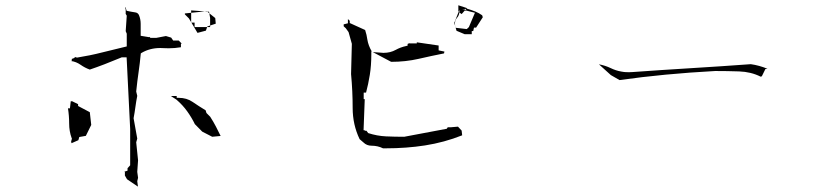

<svg xmlns="http://www.w3.org/2000/svg" viewBox="-20 -690 3040 713"><path d="M575.2 -511.7Q581.1 -511.7 588.9 -511.2Q596.7 -510.7 606.4 -510.7Q629.4 -510.7 651.9 -514.6V-527.8H655.3L643.6 -539.6H623L615.7 -550.3L596.2 -556.2L560.1 -549.3H538.1L536.6 -553.2L534.7 -551.8L502.4 -557.1V-601.6Q502.4 -618.7 496.1 -633.8Q492.2 -642.6 482.4 -644Q468.3 -646 450.2 -649.9L446.8 -661.6L444.3 -663.6L446.8 -654.3V-639.2H446.3L450.7 -631.8L446.8 -574.2L450.7 -564.9V-517.6Q402.3 -506.3 358.6 -495.1Q314.9 -483.9 266.1 -476.1L257.3 -478.5V-475.1L246.6 -471.2V-464.4L244.1 -463.4Q262.7 -460.9 279.1 -449.5Q295.4 -438 313.5 -431.6Q364.3 -448.7 432.1 -477.1H450.2L463.4 -210.9V-76.2L453.6 -65.4V-56.2L440.9 -52.2L443.8 -51.8V-38.1L451.7 -24.4L491.2 2.4L492.2 2L489.7 -17.1L492.7 -29.8L489.7 -51.8L492.7 -94.7L485.8 -161.6L489.7 -175.3L476.1 -251Q480 -271.5 482.9 -293.2Q485.8 -314.9 489.7 -334L485.8 -350.1Q489.7 -388.7 494.6 -421.9Q499.5 -455.1 502.9 -491.7L505.9 -493.7Q536.6 -511.7 575.2 -511.7ZM232.4 -287.6Q236.8 -260.3 236.8 -231.4Q236.8 -202.6 246.1 -177.2L247.1 -175.3L244.1 -164.1L245.6 -158.2L271 -169.4L274.4 -181.2L298.8 -185.5L318.8 -226.1L313.5 -273.4L270 -296.4V-300.8V-303.2L248 -314H242.7L239.7 -287.6ZM643.6 -326.7H636.2V-333.5H614.3L634.8 -320.3Q658.7 -299.8 675.5 -276.1Q692.4 -252.4 703.6 -229L731 -201.2L768.1 -182.1L799.3 -185.1Q791 -202.1 782 -219.7Q772.9 -237.3 760.7 -256.3L746.6 -270.5L743.7 -280.3Q718.8 -295.4 695.3 -311.5Q673.3 -326.7 643.6 -326.7ZM666.5 -640.1V-636.7L681.6 -621.6L713.4 -567.9L744.6 -576.2L750 -591.8L781.2 -602.1L779.3 -623L747.6 -648.4ZM760.3 -589.4H702.6V-606H689.9V-651.4L756.3 -646.5L760.3 -623.5Z M1359.9 -148.9Q1382.8 -148.9 1402.3 -139.2Q1407.7 -139.2 1413.1 -139.2Q1488.8 -139.2 1558.1 -149.9Q1629.9 -161.1 1696.3 -187.5L1694.3 -205.1L1680.7 -219.7L1653.3 -217.3H1642.6L1639.2 -211.9L1481 -182.1H1480.5Q1446.3 -182.1 1413.3 -183.6Q1380.4 -185.1 1347.2 -195.8L1340.8 -204.6H1334.5V-206.5H1330.1L1334.5 -321.8H1330.6V-346.2H1339.4Q1347.7 -377.4 1353.3 -412.1Q1358.9 -446.8 1358.9 -487.3V-499.5L1360.8 -498.5Q1347.7 -521 1344.2 -543Q1341.8 -561 1335.9 -578.6L1278.8 -604.5V-609.4V-612.8L1272 -619.1V-603.5L1256.3 -599.6V-592.3L1264.2 -585L1274.4 -570.8L1286.6 -527.3L1283.7 -415Q1289.6 -351.6 1289.6 -289.3Q1289.6 -227.1 1315.4 -173.3Q1328.1 -162.6 1329.6 -161.1Q1341.8 -148.9 1359.9 -148.9ZM1493.7 -526.9V-520.5L1487.8 -519Q1467.3 -514.6 1449.7 -504.9Q1429.7 -493.7 1404.3 -493.7H1403.8L1364.3 -496.6L1432.6 -460.4Q1486.3 -460.4 1534.2 -471.4Q1582 -482.4 1628.9 -491.7L1630.4 -498.5L1608.9 -502.9V-521L1528.8 -532.7H1527.8V-528.8H1500.5V-529.8ZM1731.9 -563V-574.7H1737.3L1740.2 -587.4H1748L1772.9 -626L1770.5 -633.3Q1758.8 -641.6 1745.1 -647.2Q1731.4 -652.8 1714.4 -657.7L1686 -653.3L1667 -605L1675.3 -575.7L1705.6 -563ZM1669.4 -602.5Q1669.4 -615.2 1677.7 -624.5Q1686 -633.8 1686 -647.5V-654.8H1706.5V-649.9L1710.9 -650.9L1743.7 -642.6L1721.2 -589.4L1713.4 -582L1671.9 -586.9L1670.4 -591.8Q1669.4 -597.7 1669.4 -602.5ZM1682.1 -646.5V-670.4L1714.8 -659.7L1704.6 -649.4L1694.3 -637.7Z M2830.1 -434.6Q2799.3 -447.3 2768.1 -451.7Q2660.2 -443.8 2548.6 -437Q2437 -430.2 2328.6 -422.4Q2321.8 -421.9 2316.7 -421.9Q2311.5 -421.9 2304.2 -422.1Q2296.9 -422.4 2287.1 -424.3Q2267.1 -427.7 2247.3 -437.3Q2227.5 -446.8 2204.1 -451.2L2248.5 -411.1L2280.8 -392.6Q2445.3 -416 2635.7 -426.3Q2680.7 -426.3 2724.9 -424.8Q2769 -423.3 2804.7 -405.3L2809.1 -406.7L2822.3 -433.6Z"/></svg>

Font: Bakudai
Style: ExtraLight
Weight: 200
Version: Version 1.48